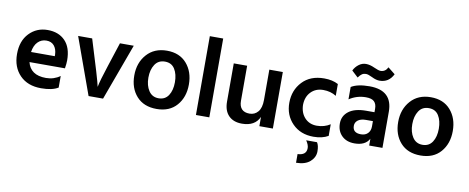

<svg xmlns="http://www.w3.org/2000/svg" viewBox="-77 -1072 4140 1696"><g transform="rotate(10 1992.5 -224.0)"><path d="M157 -295H370V-310Q368 -359 343.5 -388.5Q319 -418 274 -418Q229 -418 197.5 -386.5Q166 -355 157 -295ZM299 5Q178 5 108 -67Q38 -139 38 -256.5Q38 -374 104 -443Q170 -512 269 -512Q368 -512 426 -452Q484 -392 484 -277Q484 -249 477 -205H159Q172 -150 213.5 -121Q255 -92 326 -92Q397 -92 452 -132V-28Q399 5 299 5Z M855 0H725L542 -507H668Q779 -151 790 -94Q800 -150 847 -292L917 -507H1041Z M1337.5 -417Q1278 -417 1247.5 -370Q1217 -323 1217 -252.5Q1217 -182 1248 -135Q1279 -88 1337 -88Q1395 -88 1425 -134Q1455 -180 1455 -252Q1455 -324 1426 -370.5Q1397 -417 1337.5 -417ZM1338.5 -515Q1452 -515 1516 -441.5Q1580 -368 1580 -254Q1580 -140 1515.5 -66Q1451 8 1335.5 8Q1220 8 1155.5 -64Q1091 -136 1091 -250Q1091 -364 1158 -439.5Q1225 -515 1338.5 -515Z M1808 0H1688V-707H1808Z M2378 0H2257V-83Q2217 5 2101 5Q2024 5 1981 -39Q1938 -83 1938 -164V-507H2058V-192Q2058 -144 2081.5 -119Q2105 -94 2151.5 -94Q2198 -94 2227.5 -129Q2257 -164 2257 -235V-507H2378Z M2783 51Q2801 78 2801 130.5Q2801 183 2758 222Q2715 261 2632 262V184Q2711 181 2711 117Q2711 88 2686 51ZM2743 9Q2626 9 2553.5 -65Q2481 -139 2481.5 -251Q2482 -363 2553.5 -439Q2625 -515 2749 -515Q2823 -515 2875 -487V-381Q2825 -413 2758 -413Q2691 -413 2648 -369Q2605 -325 2604 -252Q2606 -180 2647.5 -136Q2689 -92 2755.5 -92Q2822 -92 2875 -126V-22Q2822 9 2743 9Z M3037 -574 2980 -627Q2996 -660 3025.5 -682.5Q3055 -705 3090 -705Q3125 -705 3166 -686Q3207 -667 3226 -667Q3269 -667 3290 -710L3354 -659Q3315 -580 3232 -580Q3201 -580 3163 -599Q3125 -618 3105 -618Q3085 -618 3070 -608.5Q3055 -599 3037 -574ZM3110 4Q3038 4 2995.5 -38Q2953 -80 2953 -148Q2953 -216 3007 -257Q3061 -298 3163 -298H3237V-329Q3237 -371 3215 -393Q3193 -415 3140 -415Q3059 -415 2991 -370V-481Q3048 -516 3155 -516Q3361 -516 3361 -324V0H3242V-61Q3207 4 3110 4ZM3152 -85Q3192 -85 3214.5 -108.5Q3237 -132 3237 -170V-218H3175Q3128 -218 3103 -198.5Q3078 -179 3078 -149Q3078 -85 3152 -85Z M3704.5 -417Q3645 -417 3614.5 -370Q3584 -323 3584 -252.5Q3584 -182 3615 -135Q3646 -88 3704 -88Q3762 -88 3792 -134Q3822 -180 3822 -252Q3822 -324 3793 -370.5Q3764 -417 3704.5 -417ZM3705.5 -515Q3819 -515 3883 -441.5Q3947 -368 3947 -254Q3947 -140 3882.5 -66Q3818 8 3702.5 8Q3587 8 3522.5 -64Q3458 -136 3458 -250Q3458 -364 3525 -439.5Q3592 -515 3705.5 -515Z"/></g></svg>

Font: Hind Guntur SemiBold
Style: Regular
Weight: 600
Designer: Manushi Parikh, Hitesh Malaviya
Foundry: Indian Type Foundry
Version: Version 1.000;PS 1.0;hotconv 1.0.86;makeotf.lib2.5.63406; tt